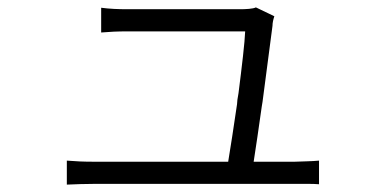

<svg xmlns="http://www.w3.org/2000/svg" viewBox="-20 -517 1040 520"><path d="M235 -19H786C791 -19 796 -19 801 -19H811C823 -19 835 -19 844 -18V-82C825 -80 799 -80 778 -79H667C673 -117 681 -172 689 -229L691 -241C702 -323 713 -407 718 -447C718 -455 720 -464 723 -473L673 -497C666 -493 645 -492 630 -492H325C300 -492 277 -493 254 -496V-429C278 -431 297 -432 326 -432H644C643 -403 635 -336 626 -265L624 -253C624 -251 623 -249 623 -247L622 -235C613 -174 604 -114 598 -79H235C206 -79 185 -80 161 -82V-17C189 -18 206 -19 235 -19Z"/></svg>

Font: Glow Sans SC Normal
Style: Regular
Weight: 400
Designer: Ryoko NISHIZUKA (kana, bopomofo & ideographs); Paul D. Hunt (Latin, Greek & Cyrillic); Sandoll Communications, Soo-young
Version: Version 0.93